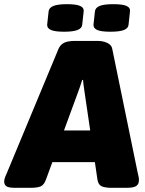

<svg xmlns="http://www.w3.org/2000/svg" viewBox="-60 -898 693 920"><path d="M13 2Q-20 2 -30 -6Q-40 -14 -40 -28Q-40 -38 -35.5 -49.5Q-31 -61 -25 -74L220 -663Q227 -679 238.5 -687.5Q250 -696 265.5 -699Q281 -702 297 -702H409Q426 -702 441 -697.5Q456 -693 466 -684.5Q476 -676 478 -663L599 -74Q602 -61 604.5 -49.5Q607 -38 605 -28Q604 -14 591.5 -6Q579 2 545 2H474Q445 2 428 -5Q411 -12 407 -37L346 -451Q344 -467 341.5 -483Q339 -499 338 -515H334Q329 -499 323.5 -483Q318 -467 312 -451L160 -37Q151 -12 135 -5Q119 2 86 2ZM129 -121V-273H471V-121ZM469 -746Q424 -746 405.5 -754.5Q387 -763 388 -780L395 -844Q397 -861 417.5 -869.5Q438 -878 483 -878Q528 -878 546.5 -869.5Q565 -861 563 -844L556 -780Q555 -763 534.5 -754.5Q514 -746 469 -746ZM247 -746Q203 -746 184 -754.5Q165 -763 166 -780L173 -844Q175 -861 196 -869.5Q217 -878 261 -878Q305 -878 324 -869.5Q343 -861 341 -844L334 -780Q333 -763 312 -754.5Q291 -746 247 -746Z"/></svg>

Font: Asap Black
Style: Italic
Weight: 900
Italic angle: -6°
Designer: Pablo Cosgaya
Foundry: Omnibus-Type
Version: Version 3.001